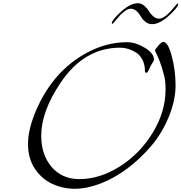

<svg xmlns="http://www.w3.org/2000/svg" viewBox="-20 -1148 1126 1192"><path d="M202 -458Q310 -711 526 -824Q644 -886 768 -886Q822 -886 879 -851.5Q936 -817 936 -778Q936 -772 927 -758Q918 -744 914 -737Q912 -730 906 -718Q895 -696 890 -696Q880 -696 880 -706Q880 -747 864 -777.5Q848 -808 823 -823Q775 -852 726 -852Q502 -852 356 -634Q236 -456 236 -306Q236 -186 301 -111Q366 -36 472 -36Q600 -36 724.5 -115Q849 -194 928.5 -324.5Q1008 -455 1008 -594Q1008 -645 998.5 -680.5Q989 -716 982 -738Q975 -760 968 -777Q961 -794 955 -806.5Q949 -819 942 -834Q942 -840 962.5 -864Q983 -888 994 -888Q1023 -888 1046.5 -799Q1070 -710 1070 -618.5Q1070 -527 1029 -425.5Q988 -324 921 -244.5Q854 -165 772.5 -103.5Q691 -42 605 -9Q519 24 444.5 24Q370 24 304.5 -6.5Q239 -37 196.5 -100.5Q154 -164 154 -254Q154 -344 202 -458ZM836 -1128Q857 -1128 875 -1113Q893 -1098 903.5 -1080Q914 -1062 931 -1047Q948 -1032 968 -1032Q1003 -1032 1060 -1102Q1079 -1126 1082.5 -1126Q1086 -1126 1086 -1122Q1086 -1103 1028.5 -1050.5Q971 -998 924 -998Q901 -998 882.5 -1013Q864 -1028 854 -1046Q826 -1094 791.5 -1094Q757 -1094 700 -1024Q681 -1000 677.5 -1000Q674 -1000 674 -1004Q674 -1023 731.5 -1075.5Q789 -1128 836 -1128Z"/></svg>

Font: Miama
Style: Regular
Weight: 400
Italic angle: 16.5°
Designer: Linus Romer
Foundry: Linus Romer
Version: 0.32